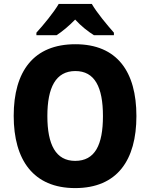

<svg xmlns="http://www.w3.org/2000/svg" viewBox="-20 -1017 768 981"><path d="M449 -997H280C256 -955 200 -887 166 -850V-837H269C298 -856 331 -883 364 -917C395 -883 430 -856 460 -837H562V-850C526 -891 475 -952 449 -997ZM677 -424C677 -650 579 -791 365 -791C152 -791 50 -653 50 -425C50 -199 151 -56 364 -56C579 -56 677 -199 677 -424ZM222 -424C222 -570 265 -654 365 -654C464 -654 506 -572 506 -424C506 -276 465 -195 364 -195C265 -195 222 -278 222 -424Z"/></svg>

Font: Noto Sans Malayalam UI SemiCondensed ExtraBold
Style: Regular
Weight: 800
Width: 4
Designer: Jelle Bosma - Monotype Design Team
Foundry: Monotype Imaging Inc.
Version: Version 2.104